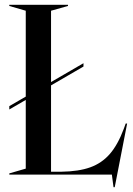

<svg xmlns="http://www.w3.org/2000/svg" viewBox="-20 -732 558 805"><path d="M449 0H19V-5L88 -25V-313L19 -273V-287L88 -327V-687L19 -707V-712H265V-707L194 -687V-388L330 -467V-453L194 -374V-12H237Q310 -13 358.5 -30.5Q407 -48 440.5 -86.5Q474 -125 499 -192L507 -214H513L461 53H456Z"/></svg>

Font: Nyght Serif
Style: Regular
Weight: 400
Designer: Maksym Kobuzan
Version: Version 0.410